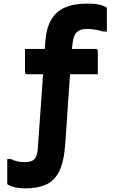

<svg xmlns="http://www.w3.org/2000/svg" viewBox="-20 -790 640 1060"><path d="M118 -520H509Q513 -520 515 -518.5Q517 -517 518.5 -515Q520 -513 520 -509Q520 -496 520 -470.5Q520 -445 520 -419Q520 -393 520 -380H129Q126 -380 123.5 -381.5Q121 -383 119.5 -385.5Q118 -388 118 -391Q118 -404 118 -430Q118 -456 118 -481.5Q118 -507 118 -520ZM116 105Q139 105 154.5 99Q170 93 178.5 76Q187 59 189 26Q193 -32 197.5 -94Q202 -156 206.5 -218.5Q211 -281 215 -341Q219 -401 223 -456Q227 -511 230 -558Q235 -632 261.5 -679Q288 -726 337.5 -748Q387 -770 461 -770Q508 -770 534 -763Q560 -756 567 -749Q569 -748 569.5 -745.5Q570 -743 570 -741Q570 -734 570 -717Q570 -700 570 -680Q570 -660 570 -642Q570 -624 570 -616H550Q534 -621 520 -624Q506 -627 491.5 -628.5Q477 -630 459 -630Q444 -630 431 -627Q418 -624 405 -613Q398 -607 393 -597.5Q388 -588 385 -575.5Q382 -563 380 -546.5Q378 -530 376 -510Q374 -485 371 -441.5Q368 -398 364 -342.5Q360 -287 356 -226Q352 -165 348 -105.5Q344 -46 340 6Q333 105 306 157.5Q279 210 232.5 230Q186 250 119 250Q89 250 64.5 244.5Q40 239 26 231Q22 229 21 226.5Q20 224 20 220Q20 207 20 180.5Q20 154 20 127Q20 100 20 88H40Q57 97 76 101Q95 105 116 105Z"/></svg>

Font: Recursive Monospace ExtraBold
Style: Regular
Weight: 800
Version: Version 1.047